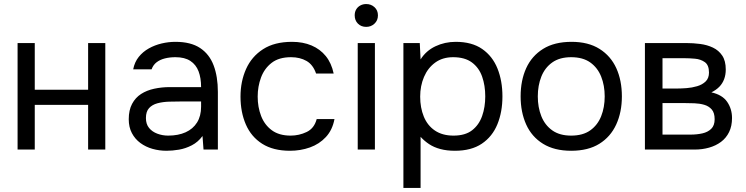

<svg xmlns="http://www.w3.org/2000/svg" viewBox="-20 -740 3691 950"><path d="M67 0V-527H152V-296H416V-527H501V0H416V-221H152V0Z M804 6Q768 6 734.5 -3.5Q701 -13 674.5 -32.5Q648 -52 632.5 -81.5Q617 -111 617 -150Q617 -195 633.5 -226Q650 -257 678 -275Q706 -293 743 -301Q780 -309 820 -309H975Q975 -354 962.5 -387Q950 -420 922 -438.5Q894 -457 848 -457Q820 -457 796 -451Q772 -445 755 -432Q738 -419 730 -397H639Q646 -433 666.5 -458.5Q687 -484 716.5 -500.5Q746 -517 780 -525Q814 -533 848 -533Q924 -533 970 -502.5Q1016 -472 1037 -416.5Q1058 -361 1058 -285V0H987L982 -67Q960 -37 929 -21Q898 -5 865.5 0.5Q833 6 804 6ZM812 -69Q862 -69 898.5 -85.5Q935 -102 955 -134Q975 -166 975 -212V-238H882Q849 -238 817 -237Q785 -236 759 -229Q733 -222 717.5 -205Q702 -188 702 -156Q702 -126 717.5 -107Q733 -88 758.5 -78.5Q784 -69 812 -69Z M1415 6Q1332 6 1277.5 -28.5Q1223 -63 1196.5 -124Q1170 -185 1170 -262Q1170 -337 1197.5 -398.5Q1225 -460 1281.5 -496.5Q1338 -533 1425 -533Q1479 -533 1521.5 -515Q1564 -497 1592 -462.5Q1620 -428 1631 -376H1544Q1529 -420 1496.5 -438.5Q1464 -457 1420 -457Q1360 -457 1324 -429Q1288 -401 1271.5 -356.5Q1255 -312 1255 -262Q1255 -210 1272 -166Q1289 -122 1325 -95.5Q1361 -69 1418 -69Q1460 -69 1497.5 -87Q1535 -105 1547 -151H1635Q1625 -97 1592.5 -62Q1560 -27 1513.5 -10.5Q1467 6 1415 6Z M1750 0V-527H1835V0ZM1792 -607Q1767 -607 1751 -623Q1735 -639 1735 -664Q1735 -681 1742.5 -693.5Q1750 -706 1763 -713Q1776 -720 1792 -720Q1816 -720 1833 -704.5Q1850 -689 1850 -664Q1850 -639 1833 -623Q1816 -607 1792 -607Z M1976 190V-527H2057L2061 -446Q2088 -489 2134.5 -511Q2181 -533 2235 -533Q2315 -533 2366 -497.5Q2417 -462 2441.5 -401Q2466 -340 2466 -263Q2466 -186 2441 -125Q2416 -64 2364 -29Q2312 6 2231 6Q2191 6 2159 -2.5Q2127 -11 2103 -27Q2079 -43 2061 -63V190ZM2224 -69Q2282 -69 2316 -95.5Q2350 -122 2365.5 -166Q2381 -210 2381 -263Q2381 -317 2365.5 -361Q2350 -405 2315 -431Q2280 -457 2222 -457Q2170 -457 2133.5 -430.5Q2097 -404 2078 -359.5Q2059 -315 2059 -262Q2059 -207 2077 -163Q2095 -119 2132 -94Q2169 -69 2224 -69Z M2806 6Q2723 6 2667 -28.5Q2611 -63 2583.5 -124Q2556 -185 2556 -263Q2556 -342 2583.5 -402.5Q2611 -463 2667 -498Q2723 -533 2808 -533Q2891 -533 2946.5 -498Q3002 -463 3029.5 -402.5Q3057 -342 3057 -263Q3057 -185 3029 -124Q3001 -63 2945.5 -28.5Q2890 6 2806 6ZM2806 -69Q2864 -69 2900.5 -95Q2937 -121 2954.5 -165Q2972 -209 2972 -263Q2972 -317 2954.5 -361Q2937 -405 2900.5 -431Q2864 -457 2806 -457Q2749 -457 2712.5 -431Q2676 -405 2658.5 -361Q2641 -317 2641 -263Q2641 -209 2658.5 -165Q2676 -121 2712.5 -95Q2749 -69 2806 -69Z M3171 0V-527H3375Q3410 -527 3444.5 -522.5Q3479 -518 3507.5 -504.5Q3536 -491 3553.5 -465Q3571 -439 3571 -396Q3571 -370 3563 -348.5Q3555 -327 3539.5 -311Q3524 -295 3500 -283Q3554 -271 3578 -236Q3602 -201 3602 -156Q3602 -116 3587.5 -86.5Q3573 -57 3547.5 -38Q3522 -19 3488.5 -9.5Q3455 0 3417 0ZM3258 -74H3397Q3428 -74 3455 -80Q3482 -86 3499 -102.5Q3516 -119 3516 -150Q3516 -182 3501.5 -198.5Q3487 -215 3464.5 -221.5Q3442 -228 3416 -229Q3390 -230 3367 -230H3258ZM3258 -302H3331Q3351 -302 3377.5 -304Q3404 -306 3429.5 -313.5Q3455 -321 3471.5 -337Q3488 -353 3488 -381Q3488 -418 3467.5 -432.5Q3447 -447 3419 -449.5Q3391 -452 3367 -452H3258Z"/></svg>

Font: Onest
Style: Regular
Weight: 400
Designer: Dmitri Voloshin, Andrey Kudryavtsev
Foundry: Dmitri Voloshin, Andrey Kudryavtsev
Version: Version 1.000;gftools[0.9.33]